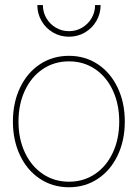

<svg xmlns="http://www.w3.org/2000/svg" viewBox="-20 -749 557 776"><path d="M32.2 -257.8Q32.2 -334 61 -394.5Q89.8 -455.1 141.4 -489.3Q192.9 -523.4 258.8 -523.4Q324.2 -523.4 375.5 -489.3Q426.8 -455.1 455.6 -394.5Q484.4 -334 484.4 -257.8Q484.4 -181.6 455.6 -121.1Q426.8 -60.5 375.5 -26.4Q324.2 7.8 258.8 7.8Q192.9 7.8 141.4 -26.4Q89.8 -60.5 61 -121.1Q32.2 -181.6 32.2 -257.8ZM461.9 -257.8Q461.9 -328.1 436 -383.5Q410.2 -439 364 -470Q317.9 -501 258.8 -501Q199.7 -501 153.3 -470Q106.9 -439 80.8 -383.5Q54.7 -328.1 54.7 -257.8Q54.7 -187.5 80.8 -132.1Q106.9 -76.7 153.3 -45.7Q199.7 -14.6 258.8 -14.6Q317.9 -14.6 364 -45.7Q410.2 -76.7 436 -132.1Q461.9 -187.5 461.9 -257.8ZM130.9 -728.5H153.3Q153.3 -699.7 167.5 -675.5Q181.6 -651.4 205.8 -637.2Q230 -623 258.8 -623Q287.6 -623 311.8 -637.2Q335.9 -651.4 350.1 -675.5Q364.3 -699.7 364.3 -728.5H386.7Q386.7 -693.8 369.6 -664.3Q352.5 -634.8 323.2 -617.7Q293.9 -600.6 258.8 -600.6Q223.6 -600.6 194.3 -617.7Q165 -634.8 147.9 -664.3Q130.9 -693.8 130.9 -728.5Z"/></svg>

Font: Intratopia Thin
Style: Regular
Weight: 100
Designer: Rasmus Andersson
Foundry: rsms
Version: Version 3.000;Glyphs 3.2.3 (3260)